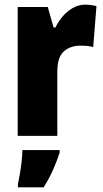

<svg xmlns="http://www.w3.org/2000/svg" viewBox="-20 -583 443 824"><path d="M345 -563Q369 -563 394 -557L380 -381Q370 -384 357.5 -385.5Q345 -387 326 -387Q281 -387 253.5 -362Q226 -337 226 -276V0H56V-553H185L210 -465H218Q229 -489 248 -511.5Q267 -534 292 -548.5Q317 -563 345 -563ZM236 72Q223 112 206.5 148.5Q190 185 167 221H57V207Q61 189 65.5 162Q70 135 73 108Q76 81 76 61H236Z"/></svg>

Font: Noto Sans Gujarati Condensed Black
Style: Regular
Weight: 900
Width: 3
Designer: Jelle Bosma - Monotype Design Team, Universal Thirst
Foundry: Monotype Imaging Inc.
Version: Version 2.106; ttfautohint (v1.8.4.7-5d5b)